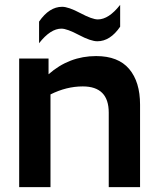

<svg xmlns="http://www.w3.org/2000/svg" viewBox="-20 -771 653 791"><path d="M321 -415Q254 -415 188 -382V0H59V-530H180V-465Q265 -540 376 -540Q467 -540 512 -487Q557 -434 557 -340V0H428V-307Q428 -415 321 -415ZM381 -601Q354 -601 305 -627Q256 -653 233 -653Q188 -653 141 -593V-682Q183 -743 236 -743Q262 -743 311 -717Q360 -691 383 -691Q428 -691 475 -751V-661Q434 -601 381 -601Z"/></svg>

Font: Roundo SemiBold
Style: Regular
Weight: 600
Designer: Namrata Goyal (Gurmukhi), Shiva Nallaperumal (Latin)
Foundry: Indian Type Foundry
Version: Version 1.000;PS 1.0;hotconv 1.0.88;makeotf.lib2.5.647800